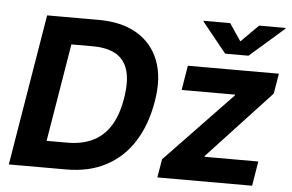

<svg xmlns="http://www.w3.org/2000/svg" viewBox="-53 -844 1399 920"><g transform="rotate(5 647.0 -383.5)"><path d="M296.2 0H87.7L108.8 -128.4H290.3Q360.7 -128.4 412.4 -153.4Q464 -178.3 496.9 -230.7Q529.7 -283.1 542.8 -364.2Q556.4 -445.7 541.4 -497.7Q526.4 -549.6 483.7 -574.4Q441 -599.1 371.5 -599.1H183.6L204.9 -727.5H389.8Q499.4 -727.5 573.3 -683.8Q647.3 -640.1 678.8 -558.7Q710.3 -477.3 691.2 -363.7Q672.4 -249.8 621.1 -168.3Q569.8 -86.9 488.2 -43.5Q406.6 0 296.2 0ZM290.1 -727.5 169.5 0H20.3L140.9 -727.5ZM734.7 0 749.6 -88.6 1070.4 -423.7 1071.1 -427.7H814.2L833.7 -545.9H1271.6L1255.4 -448.9L951.8 -122.2L951 -118.2H1210L1190.5 0ZM1018 -767.1 1073.9 -684 1157.1 -767.1H1284.9L1284.2 -763.5L1119 -619.1H1006.8L890 -763.5L890.7 -767.1Z"/></g></svg>

Font: Inter Variable
Style: Italic
Weight: 400
Italic angle: -9.39999°
Designer: Rasmus Andersson
Foundry: rsms
Version: Version 4.001;git-9221beed3